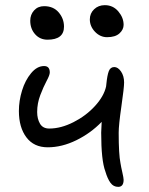

<svg xmlns="http://www.w3.org/2000/svg" viewBox="-20 -751 579 744"><path d="M395 -606.9Q368.2 -606.9 348.1 -627.9Q328.1 -648.9 328.1 -675.8Q328.1 -699.2 344.7 -715.1Q361.3 -731 386.2 -731Q418 -731 438.5 -706.8Q459 -682.6 459 -654.8Q459 -636.2 442.9 -621.6Q426.8 -606.9 395 -606.9ZM164.1 -597.2Q134.8 -597.2 116 -618.4Q97.2 -639.6 97.2 -670.9Q97.2 -694.3 112.1 -710.7Q127 -727.1 150.9 -727.1Q187 -727.1 207.5 -702.9Q228 -678.7 228 -647.9Q228 -597.2 164.1 -597.2ZM165 -180.2Q111.3 -180.2 82.3 -218.8Q53.2 -257.3 53.2 -320.8Q53.2 -360.4 65.4 -400.1Q77.6 -439.9 100.6 -467.5Q123.5 -495.1 150.9 -495.1Q172.9 -495.1 172.9 -470.2Q172.9 -460 160.6 -437.3Q148.4 -414.6 136.2 -382.6Q124 -350.6 124 -316.9Q124 -290.5 135 -271.7Q146 -252.9 170.9 -252.9Q216.3 -252.9 265.1 -277.8Q314 -302.7 348.4 -340.6Q382.8 -378.4 391.1 -416Q391.1 -417.5 391.6 -420.4Q392.1 -423.3 392.1 -424.8Q395.5 -459.5 401.6 -475.3Q407.7 -491.2 422.9 -491.2Q437 -491.2 449 -473.9Q460.9 -456.5 460.9 -431.2Q460.9 -411.6 450.4 -338.9Q439.9 -266.1 439.9 -236.8Q439.9 -152.8 446.8 -119.1Q449.2 -104 454.1 -82.8Q459 -61.5 459 -54.2Q459 -26.9 438 -26.9Q419.4 -26.9 408 -42.7Q396.5 -58.6 388.2 -86.9Q372.1 -129.4 372.1 -236.8Q372.1 -248.5 374 -278.8Q331.5 -234.9 275.6 -207.5Q219.7 -180.2 165 -180.2Z"/></svg>

Font: Shantell Sans Irregular Bouncy
Style: Regular
Weight: 300
Designer: Stephen Nixon, Anya Danilova, Shantell Martin
Foundry: Arrow Type
Version: Version 1.006;[9816181b4]